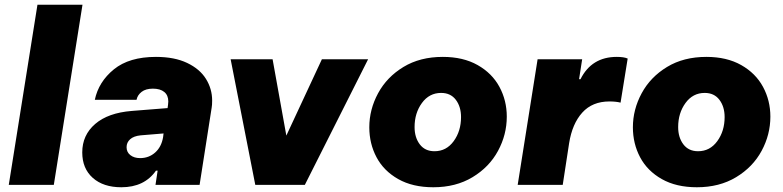

<svg xmlns="http://www.w3.org/2000/svg" viewBox="-20 -780 3304 810"><path d="M207 0H17L138 -760H328Z M875 -356Q875 -336 873 -326L822 0H636L645 -60H638Q589 10 492 10Q416 10 371.5 -29.5Q327 -69 327 -137Q327 -210 381.5 -257Q436 -304 536 -312L687 -324L689 -339Q690 -344 690 -352Q690 -378 673 -392Q656 -406 625 -406Q595 -406 577.5 -392.5Q560 -379 556 -359H380Q396 -435 460.5 -487.5Q525 -540 638 -540Q716 -540 769.5 -514.5Q823 -489 849 -447Q875 -405 875 -356ZM668 -201 670 -217 573 -209Q544 -206 529 -192.5Q514 -179 514 -159Q514 -138 530 -125.5Q546 -113 571 -113Q608 -113 634.5 -136.5Q661 -160 668 -201Z M1188 -208 1338 -530H1533L1266 0H1057L953 -530H1130Z M1538 -243Q1538 -318 1575 -386.5Q1612 -455 1682 -497.5Q1752 -540 1848 -540Q1934 -540 1995 -505.5Q2056 -471 2087 -413.5Q2118 -356 2118 -288Q2118 -212 2081 -143.5Q2044 -75 1973.5 -32.5Q1903 10 1808 10Q1721 10 1660 -24.5Q1599 -59 1568.5 -116.5Q1538 -174 1538 -243ZM1925 -286Q1925 -330 1903 -359Q1881 -388 1841 -388Q1791 -388 1760 -345.5Q1729 -303 1729 -244Q1729 -200 1751 -171Q1773 -142 1813 -142Q1863 -142 1894 -184.5Q1925 -227 1925 -286Z M2164 0 2248 -530H2436L2423 -446H2429Q2476 -540 2582 -540Q2612 -540 2628 -533L2598 -347Q2579 -352 2551 -352Q2479 -352 2436.5 -305Q2394 -258 2381 -176L2354 0Z M2650 -243Q2650 -318 2687 -386.5Q2724 -455 2794 -497.5Q2864 -540 2960 -540Q3046 -540 3107 -505.5Q3168 -471 3199 -413.5Q3230 -356 3230 -288Q3230 -212 3193 -143.5Q3156 -75 3085.5 -32.5Q3015 10 2920 10Q2833 10 2772 -24.5Q2711 -59 2680.5 -116.5Q2650 -174 2650 -243ZM3037 -286Q3037 -330 3015 -359Q2993 -388 2953 -388Q2903 -388 2872 -345.5Q2841 -303 2841 -244Q2841 -200 2863 -171Q2885 -142 2925 -142Q2975 -142 3006 -184.5Q3037 -227 3037 -286Z"/></svg>

Font: Be Vietnam Black
Style: Italic
Weight: 900
Italic angle: -9°
Designer: Lam Bao; Tony Le; Vietanh Nguyen
Foundry: Yellow Type Foundry
Version: Version 5.000